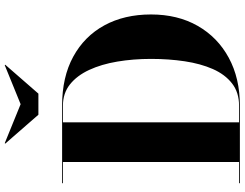

<svg xmlns="http://www.w3.org/2000/svg" viewBox="-131 -901 1032 810"><g transform="rotate(-90 385.0 -496.0)"><path d="M350.5 -925 515 -992 517 -990 395 -850H306L184 -990L186 -992ZM344.5 0H17V-3.5H106.5V-746.5H17V-750H344.5Q465 -750 551 -703Q637 -656 683 -571.8Q729 -487.5 729 -375Q729 -262.5 681 -178.2Q633 -94 546.5 -47Q460 0 344.5 0ZM344.5 -746.5H274V-3.5H344.5Q400 -3.5 438 -33Q476 -62.5 498.8 -114.2Q521.5 -166 531.5 -233Q541.5 -300 541.5 -375Q541.5 -450 530.2 -517Q519 -584 495 -635.8Q471 -687.5 433.8 -717Q396.5 -746.5 344.5 -746.5Z"/></g></svg>

Font: Bodoni* 48
Style: Bold
Weight: 700
Version: Version 2.2